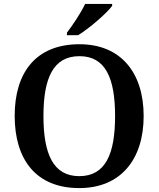

<svg xmlns="http://www.w3.org/2000/svg" viewBox="-20 -951 810 981"><path d="M322 -784V-771H379C438 -807 528 -886 553 -921V-931H415C394 -886 351 -822 322 -784ZM385 10C597 10 714 -137 714 -358C714 -580 597 -725 386 -725C163 -725 55 -580 55 -359C55 -137 163 10 385 10ZM385 -51C252 -51 202 -164 202 -358C202 -552 252 -664 386 -664C519 -664 568 -552 568 -358C568 -164 519 -51 385 -51Z"/></svg>

Font: Noto Serif Yezidi SemiBold
Style: Regular
Weight: 600
Designer: Dalton Maag Ltd
Foundry: Dalton Maag Ltd
Version: Version 1.001